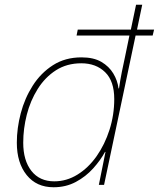

<svg xmlns="http://www.w3.org/2000/svg" viewBox="-20 -780 670 810"><path d="M206 10Q134 10 92.5 -41.5Q51 -93 51 -178Q51 -239 67.5 -302Q84 -365 118 -418.5Q152 -472 203.5 -505Q255 -538 324 -538Q375 -538 407.5 -519Q440 -500 458 -470Q476 -440 480 -407H482Q487 -441 494 -476.5Q501 -512 508 -543L526 -630H303L308 -655H532L554 -760H580L558 -655H630L624 -630H552L419 0H397L425 -139H423Q404 -104 373 -69.5Q342 -35 300 -12.5Q258 10 206 10ZM209 -15Q261 -15 307 -43.5Q353 -72 387.5 -121Q422 -170 442 -232.5Q462 -295 462 -362Q462 -438 423.5 -475.5Q385 -513 323 -513Q262 -513 216 -483.5Q170 -454 139 -404.5Q108 -355 93 -296Q78 -237 78 -178Q78 -103 112.5 -59Q147 -15 209 -15Z"/></svg>

Font: Noto Sans Thin
Style: Italic
Weight: 100
Italic angle: -12°
Designer: Monotype Design Team
Foundry: Monotype Imaging Inc.
Version: Version 2.013; ttfautohint (v1.8.4.7-5d5b)